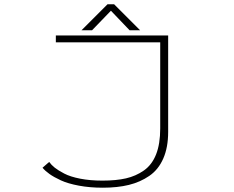

<svg xmlns="http://www.w3.org/2000/svg" viewBox="-20 -865 1090 894"><path d="M632.5 -724H583.5L496.5 -815L408.5 -724H359.5L480.5 -845H511.5ZM763 -700V-251Q763 -178.5 740.2 -126.8Q717.5 -75 675.2 -46Q633 -17 580 -4Q527 9 459 9Q398.5 9 347.5 -0.5Q296.5 -10 263.5 -25.2Q230.5 -40.5 210.5 -54.8Q190.5 -69 178 -84L209 -111Q219 -97 235 -84.2Q251 -71.5 279.2 -56.8Q307.5 -42 353.5 -33Q399.5 -24 457 -24Q520.5 -24 566.5 -34.5Q612.5 -45 650 -71.2Q687.5 -97.5 706.8 -146.2Q726 -195 726 -267V-668H240V-700Z"/></svg>

Font: League Mono Extended Thin
Style: Regular
Weight: 100
Width: 9
Designer: Tyler Finck
Foundry: The League of Moveable Type / Tyler Finck
Version: Version 2.210